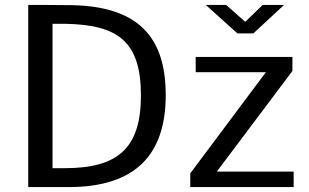

<svg xmlns="http://www.w3.org/2000/svg" viewBox="-20 -762 1260 782"><path d="M95 -742V0H259C528 0 655 -128 655 -375C655 -612 542 -737 269 -741C206 -742 103 -742 95 -742ZM1050 -742 979 -673 901 -742H818L947 -626H1012L1137 -742ZM194 -665H247C462 -661 554 -592 554 -373C554 -157 459 -77 243 -77H194ZM755 0H1176V-63H863L1171 -473V-530H777V-468H1063L755 -56Z"/></svg>

Font: 18Franklin
Style: Regular
Weight: 400
Designer: Pablo Impallari, Rodrigo Fuenzalida (Modified by Dan O. Williams)
Version: Version 0.025;PS 000.025;hotconv 1.0.88;makeotf.lib2.5.64775